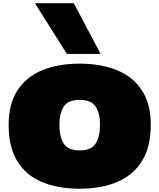

<svg xmlns="http://www.w3.org/2000/svg" viewBox="-20 -1153 981 1182"><path d="M470.2 8.8Q335 8.8 236.8 -33Q138.7 -74.7 85.9 -161.6Q33.2 -248.5 33.2 -383.8Q33.2 -514.2 88.1 -597.7Q143.1 -681.2 241.7 -721.2Q340.3 -761.2 470.2 -761.2Q600.6 -761.2 699.2 -721.2Q797.9 -681.2 853 -597.7Q908.2 -514.2 908.2 -383.8Q908.2 -249.5 854.5 -162.4Q800.8 -75.2 702.4 -33.2Q604 8.8 470.2 8.8ZM470.2 -227.1Q542.5 -227.1 569.1 -270Q595.7 -313 595.7 -383.8Q595.7 -455.1 568.8 -496.6Q542 -538.1 470.2 -538.1Q398.4 -538.1 372.1 -496.6Q345.7 -455.1 345.7 -383.8Q345.7 -313 371.8 -270Q397.9 -227.1 470.2 -227.1ZM392.1 -820.8 194.8 -1133.3H434.1L599.6 -820.8Z"/></svg>

Font: Holtwood One SC
Style: Regular
Weight: 400
Designer: Vernon Adams
Foundry: Vernon Adams
Version: Version 1.100; ttfautohint (v1.8.4.7-5d5b)